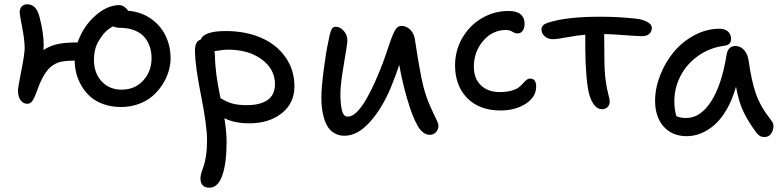

<svg xmlns="http://www.w3.org/2000/svg" viewBox="-20 -581 3648 897"><path d="M545.9 -81.1Q500.5 -81.1 463.1 -94.5Q425.8 -107.9 401.4 -129.9Q377 -151.9 360.4 -180.7Q343.8 -209.5 336.4 -238.8Q329.1 -268.1 329.1 -297.9Q279.3 -297.4 256.3 -290.3Q233.4 -283.2 212.9 -265.1Q179.2 -232.9 152.8 -155.8Q141.1 -124 131.6 -110.1Q122.1 -96.2 107.9 -96.2Q88.4 -96.2 76.2 -112.8Q64 -129.4 64 -159.2Q64 -171.9 79.6 -250.5Q95.2 -329.1 95.2 -356Q95.2 -394 83.5 -453.6Q71.8 -513.2 71.8 -522.9Q71.8 -539.6 81.1 -550.3Q90.3 -561 106.9 -561Q149.4 -561 164.1 -503.9Q184.1 -428.2 184.1 -370.1Q184.1 -355 183.1 -347.2Q213.9 -367.7 250 -375.2Q286.1 -382.8 342.8 -382.8Q367.7 -456.1 424.1 -506.6Q480.5 -557.1 537.1 -557.1Q549.3 -557.1 560.5 -549.3Q571.8 -541.5 578.1 -530.8Q639.2 -525.9 685.1 -493.7Q731 -461.4 753.9 -413.3Q776.9 -365.2 776.9 -309.1Q776.9 -278.3 767.3 -246.6Q757.8 -214.8 738.5 -185.1Q719.2 -155.3 692.4 -132.1Q665.5 -108.9 627.4 -95Q589.4 -81.1 545.9 -81.1ZM418.9 -301.8Q418.9 -239.7 454.8 -200.9Q490.7 -162.1 547.9 -162.1Q609.9 -162.1 648.9 -204.6Q688 -247.1 688 -309.1Q688 -338.4 679.7 -363.3Q671.4 -388.2 654.1 -408.2Q636.7 -428.2 607.2 -439.7Q577.6 -451.2 538.1 -451.2Q523.4 -451.2 507.8 -458Q482.4 -443.8 463.9 -422.9L462.9 -421.9Q448.2 -402.3 435.1 -379.9Q418.9 -345.2 418.9 -301.8Z M1144.5 -4.9Q1075.2 -4.9 1028.3 -28.8Q1038.6 34.7 1038.6 81.1Q1038.6 182.6 1018.3 239.3Q998 295.9 958.5 295.9Q916.5 295.9 916.5 252Q916.5 239.7 921.4 224.1Q926.3 208.5 931.9 193.4Q937.5 178.2 942.4 146.7Q947.3 115.2 947.3 75.2Q947.3 5.9 919.7 -132.1Q892.1 -270 890.6 -341.8Q890.6 -389.2 917.5 -396Q933.1 -436 1034.7 -436Q1125.5 -436 1198 -405.3Q1270.5 -374.5 1313 -314.9Q1355.5 -255.4 1355.5 -176.8Q1355.5 -99.1 1296.4 -52Q1237.3 -4.9 1144.5 -4.9ZM984.4 -319.8Q984.4 -243.7 1010.3 -122.1Q1011.7 -121.6 1030.3 -111.3Q1048.8 -101.1 1073 -95.5Q1097.2 -89.8 1134.3 -89.8Q1195.3 -89.8 1230 -113.8Q1264.6 -137.7 1264.6 -188Q1264.6 -257.8 1202.9 -303.5Q1141.1 -349.1 1044.4 -349.1Q1030.8 -349.1 1006.6 -345.5Q982.4 -341.8 981.4 -341.8Q982.4 -337.9 983.4 -329.3Q984.4 -320.8 984.4 -319.8Z M1589.4 53.2Q1564 53.2 1544.2 42.2Q1524.4 31.2 1512.9 13.9Q1501.5 -3.4 1494.1 -27.8Q1486.8 -52.2 1484.1 -75.7Q1481.4 -99.1 1481.4 -126Q1481.4 -170.9 1492.4 -255.1Q1503.4 -339.4 1513.2 -382.8Q1520 -422.4 1526.9 -439.2Q1533.7 -456.1 1547.4 -456.1Q1568.4 -456.1 1585.7 -437Q1603 -418 1603 -392.1Q1603 -377.4 1586.7 -282.5Q1570.3 -187.5 1570.3 -144Q1570.3 -95.2 1577.4 -65.7Q1584.5 -36.1 1605 -36.1Q1667.5 -36.1 1754.4 -251Q1767.1 -281.2 1779.5 -317.4Q1792 -353.5 1799.6 -376.2Q1807.1 -398.9 1815.7 -419.7Q1824.2 -440.4 1833.5 -450.2Q1842.8 -460 1855 -460Q1877.9 -460 1895.5 -443.4Q1913.1 -426.8 1918 -398.9Q1941.4 -245.1 1957 -181.2Q1969.2 -131.8 1987.5 -90.1Q2005.9 -48.3 2017.1 -26.1Q2028.3 -3.9 2028.3 6.8Q2028.3 24.4 2016.6 36.6Q2004.9 48.8 1988.3 48.8Q1955.6 48.8 1931.2 6.8Q1906.7 -35.2 1882.3 -119.1Q1861.3 -189 1845.2 -277.8Q1831.1 -233.4 1804.2 -168Q1763.2 -71.3 1706.3 -9Q1649.4 53.2 1589.4 53.2Z M2317.9 -64.9Q2219.7 -64.9 2162.8 -122.8Q2106 -180.7 2106 -275.9Q2106 -345.2 2140.1 -404.1Q2174.3 -462.9 2231.7 -496.3Q2289.1 -529.8 2355 -529.8Q2430.7 -529.8 2430.7 -469.2Q2430.7 -449.7 2421.9 -437.3Q2413.1 -424.8 2397 -424.8Q2386.7 -424.8 2373.5 -432.9Q2360.4 -440.9 2343.8 -440.9Q2280.8 -440.9 2237.3 -390.1Q2193.8 -339.4 2193.8 -269Q2193.8 -214.4 2226.6 -182.6Q2259.3 -150.9 2315.9 -150.9Q2347.2 -150.9 2369.9 -157.5Q2392.6 -164.1 2404.1 -173.3Q2415.5 -182.6 2423.6 -191.7Q2431.6 -200.7 2439.5 -207.3Q2447.3 -213.9 2456.5 -213.9Q2484.9 -213.9 2484.9 -176.8Q2484.9 -127.9 2436.3 -96.4Q2387.7 -64.9 2317.9 -64.9Z M2792.5 -70.8Q2754.9 -70.8 2734.4 -134.8Q2725.1 -164.1 2719.7 -227.1Q2714.4 -290 2714.4 -356V-418.9Q2674.8 -415.5 2628.4 -406.7Q2582 -397.9 2562.5 -397.9Q2540 -397.9 2524.9 -411.4Q2509.8 -424.8 2509.8 -443.8Q2509.8 -455.6 2518.1 -463.4Q2526.4 -471.2 2547.4 -477.1Q2631.3 -502.9 2783.7 -502.9Q2869.1 -502.9 2948.7 -494.1Q2982.9 -490.7 3004.2 -478.5Q3025.4 -466.3 3025.4 -451.2Q3025.4 -434.1 3013.7 -423.1Q3002 -412.1 2978.5 -412.1Q2959 -412.1 2898.4 -416.7Q2837.9 -421.4 2802.7 -421.9Q2802.7 -404.3 2803.2 -364.3Q2803.7 -324.2 2803.7 -305.2Q2803.7 -246.6 2809.8 -203.9Q2815.9 -161.1 2822.3 -138.9Q2828.6 -116.7 2828.6 -107.9Q2828.6 -90.8 2818.6 -80.8Q2808.6 -70.8 2792.5 -70.8Z M3188.5 55.2Q3120.6 55.2 3080.6 10.3Q3040.5 -34.7 3040.5 -109.9Q3040.5 -168.9 3064.2 -229.5Q3087.9 -290 3127.7 -338.1Q3167.5 -386.2 3224.4 -416.5Q3281.2 -446.8 3342.3 -446.8Q3365.7 -446.8 3380.6 -434.1Q3395.5 -421.4 3395.5 -397.9Q3395.5 -371.6 3364.3 -367.2Q3294.9 -358.4 3240.7 -319.3Q3186.5 -280.3 3158.4 -224.6Q3130.4 -168.9 3130.4 -107.9Q3130.4 -69.3 3140.1 -38.1Q3158.7 -29.8 3186.5 -29.8Q3252 -29.8 3301.8 -106.4Q3351.6 -183.1 3374.5 -325.2Q3377.4 -344.2 3387.9 -355.2Q3398.4 -366.2 3415.5 -366.2Q3439.5 -366.2 3456.3 -347.2Q3473.1 -328.1 3477.5 -297.9Q3490.7 -201.7 3512 -141.6Q3533.2 -81.5 3583.5 -18.1Q3600.1 2 3589.1 30.5Q3578.1 59.1 3552.2 59.1Q3538.1 59.1 3529.8 54Q3521.5 48.8 3513.2 38.1Q3476.1 -12.2 3453.9 -57.9Q3431.6 -103.5 3418.5 -175.8Q3401.4 -115.2 3374.8 -69.3Q3348.1 -23.4 3317.4 2.9Q3286.6 29.3 3254.4 42.2Q3222.2 55.2 3188.5 55.2Z"/></svg>

Font: Shantell Sans Irregular Bouncy
Style: Regular
Weight: 400
Designer: Stephen Nixon, Anya Danilova, Shantell Martin
Foundry: Arrow Type
Version: Version 1.006;[9816181b4]